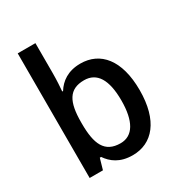

<svg xmlns="http://www.w3.org/2000/svg" viewBox="-181 -882 946 1014"><g transform="rotate(-30 292.5 -375.0)"><path d="M184 -760H76V0H157L176 -66H184C212 -25 256 10 334 10C455 10 537 -85 537 -270C537 -454 456 -548 335 -548C259 -548 212 -513 184 -468H179C181 -490 184 -534 184 -577ZM308 -462C386 -462 426 -398 426 -271C426 -146 386 -77 310 -77C213 -77 184 -145 184 -269V-277C184 -402 216 -462 308 -462Z"/></g></svg>

Font: Noto Sans Thai Medium
Style: Regular
Weight: 500
Designer: Monotype Design Team
Foundry: Monotype Imaging Inc.
Version: Version 1.901